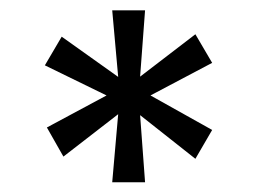

<svg xmlns="http://www.w3.org/2000/svg" viewBox="-20 -891 509 380"><path d="M202.1 -530.3 213.9 -665 105.5 -581.1 72.8 -638.7 190.9 -702.1 68.8 -761.7 102.1 -818.4 213.9 -738.8 202.1 -870.6H267.1L257.3 -739.3L366.7 -823.2L399.9 -766.6L277.8 -702.1L399.9 -633.8L366.7 -576.7L257.3 -663.1L267.1 -530.3Z"/></svg>

Font: Antonio Thin
Style: Regular
Weight: 250
Designer: Vernon Adams
Foundry: Vernon Adams
Version: Version 1.002